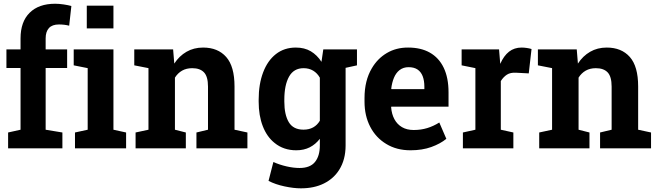

<svg xmlns="http://www.w3.org/2000/svg" viewBox="-20 -792 3523 1025"><path d="M23.3 0V-84.7L89.7 -99.5V-428.9H14.3V-528.3H89.7V-587Q89.7 -675.9 138.3 -723.9Q186.9 -772 274.2 -772Q295.5 -772 319.5 -768.4Q343.5 -764.8 361 -760L349.3 -654.8Q338.2 -657.9 323.7 -659.7Q309.3 -661.4 294.6 -661.4Q258.9 -661.4 241.3 -642.3Q223.7 -623.1 223.7 -587V-528.3H338.4V-428.9H223.7V-99.5L313.1 -84.7V0Z M380.3 0V-84.7L448.1 -99.5V-428.3L373.5 -443.2V-528.3H585.6V-99.5L653.2 -84.7V0ZM443.3 -640.5V-761.7H585.6V-640.5Z M703.8 0V-84.7L772.6 -99.5V-428.3L696.8 -443.2V-528.3H904.2L910.4 -452.6Q936.8 -493.2 975.7 -515.6Q1014.6 -538.1 1064.3 -538.1Q1143 -538.1 1187.5 -487.9Q1232 -437.7 1232 -330.3V-99.5L1300.8 -84.7V0H1028.7V-84.7L1090.4 -99.5V-329.8Q1090.4 -383.2 1069.1 -405.6Q1047.9 -428 1006.2 -428Q975.2 -428 952.1 -414.9Q929.1 -401.8 913.9 -377.6V-99.5L972.1 -84.7V0Z M1586.2 213.4Q1547.3 213.4 1498.9 203Q1450.5 192.7 1413.6 173.7L1439.4 72.9Q1472.4 87.7 1509.6 96.2Q1546.8 104.8 1579.1 104.8Q1635.4 104.8 1661.4 72.9Q1687.5 41 1687.5 -15.9V-51Q1664.6 -21.3 1633.4 -5.5Q1602.2 10.3 1561.8 10.3Q1493.6 10.3 1445.8 -29Q1404.8 -61.6 1382.9 -118.3Q1360.9 -174.9 1360.9 -249.4V-259.7Q1360.9 -343.2 1384.9 -406Q1408.6 -468.5 1453 -503.3Q1497.4 -538.1 1559.3 -538.1Q1605.6 -538.1 1639.1 -518.3Q1672.6 -498.4 1696.2 -461.9L1705.9 -528.3H1825V-15.3Q1825 60.4 1790.9 114.4Q1761.5 161.4 1709.4 187.4Q1657.3 213.4 1586.2 213.4ZM1600.4 -99.8Q1630.1 -99.8 1651.9 -112Q1673.7 -124.1 1687.5 -147.4V-377.3Q1673.9 -401.4 1651.9 -414.7Q1629.9 -428 1600.8 -428Q1548.2 -428 1523 -382.8Q1497.9 -337.6 1497.9 -259.7V-249.4Q1497.9 -179.8 1521.7 -139.8Q1545.6 -99.8 1600.4 -99.8ZM1807.4 -426 1748.1 -528.3H1885.7V-443.1Z M2171.4 10.3Q2097.3 10.3 2042.2 -23.4Q1986.8 -56.6 1956.4 -115.3Q1926 -174 1926 -249.2V-268.7Q1926 -361.7 1964.8 -427.1Q1995.3 -479.5 2045.2 -508.9Q2095.1 -538.4 2158.8 -538.1Q2226.6 -538.1 2274 -511.5Q2323 -484.1 2348.8 -430.3Q2374.5 -376.6 2374.5 -299.4V-222.4H2068.9L2068.1 -219.3Q2070.8 -183.2 2085.5 -155.8Q2100.2 -128.3 2126.1 -113.2Q2152 -98 2188.4 -98Q2227.2 -98 2260.6 -108.2Q2293.9 -118.3 2325.2 -138L2362.8 -50.9Q2331 -24.7 2282.6 -7.2Q2234.2 10.3 2171.4 10.3ZM2070.1 -316H2245.5V-328.7Q2245.5 -361.4 2236.6 -384.9Q2227.6 -408.4 2209 -420.9Q2190.3 -433.4 2161.1 -433.4Q2133.1 -433.4 2112.6 -417.5Q2093.9 -402.6 2083.2 -377Q2072.5 -351.4 2068.6 -318.5Z M2451.2 0V-84.7L2517.9 -99.5V-428.3L2444.4 -443.2V-528.3H2644.2L2649.6 -462.7L2650.6 -451.1Q2669.5 -494.2 2697.5 -516.2Q2725.5 -538.1 2764.7 -538.1Q2777 -538.1 2791.7 -536Q2806.3 -533.9 2817.6 -530.3L2802.8 -400.2L2734.5 -403.8Q2704.9 -405.4 2686.3 -393.5Q2667.8 -381.6 2653.6 -359.3V-99.5L2720.6 -84.7V0Z M2858.6 0V-84.7L2927.3 -99.5V-428.3L2851.6 -443.2V-528.3H3059L3065.2 -452.6Q3091.6 -493.2 3130.5 -515.6Q3169.4 -538.1 3219 -538.1Q3297.8 -538.1 3342.3 -487.9Q3386.8 -437.7 3386.8 -330.3V-99.5L3455.6 -84.7V0H3183.5V-84.7L3245.2 -99.5V-329.8Q3245.2 -383.2 3223.9 -405.6Q3202.6 -428 3160.9 -428Q3130 -428 3106.9 -414.9Q3083.9 -401.8 3068.7 -377.6V-99.5L3126.9 -84.7V0Z"/></svg>

Font: Hanuman
Style: Regular
Weight: 400
Designer: Danh Hong
Foundry: Danh Hong
Version: Version 9.000